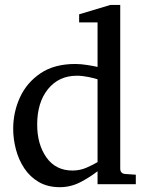

<svg xmlns="http://www.w3.org/2000/svg" viewBox="-20 -757 604 789"><path d="M538.1 0H380.9V-53.2Q346.7 -26.9 308.1 -7.3Q269.5 12.2 226.1 12.2Q175.8 12.2 139.4 -9Q103 -30.3 79.8 -65.4Q56.6 -100.6 45.4 -143.1Q34.2 -185.5 34.2 -228Q34.2 -295.9 62 -356.7Q89.8 -417.5 146.5 -455.8Q203.1 -494.1 289.1 -494.1Q313 -494.1 341.1 -489.5Q369.1 -484.9 380.9 -481.9V-665H305.2V-698.2L434.1 -736.8H474.1V-64Q474.1 -43.5 495.1 -42L538.1 -39.1ZM380.9 -90.8V-431.2Q368.2 -435.5 343 -440.7Q317.9 -445.8 295.9 -445.8Q221.7 -445.8 177.2 -390.9Q132.8 -335.9 132.8 -245.1Q132.8 -163.6 170.9 -109.9Q209 -56.2 277.8 -56.2Q308.1 -56.2 334.7 -67.6Q361.3 -79.1 380.9 -90.8Z"/></svg>

Font: Eeyek
Style: Regular
Weight: 400
Designer: Pravabati Chingangbam and Tabish
Foundry: SIL International
Version: Version 2.000